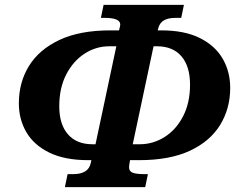

<svg xmlns="http://www.w3.org/2000/svg" viewBox="-20 -749 984 784"><path d="M245 15 256 -38H280Q309 -38 327.5 -49Q346 -60 351 -85L353 -95H341Q244 -95 181 -126Q118 -157 87.5 -209.5Q57 -262 57 -327Q57 -413 98.5 -480Q140 -547 223 -586Q306 -625 431 -625H466L467 -629Q471 -644 471 -649Q471 -676 408 -676H392L403 -729H731L720 -676H696Q667 -676 649.5 -666Q632 -656 626 -633L624 -625H638Q734 -625 796.5 -593.5Q859 -562 889.5 -509Q920 -456 920 -390Q920 -306 879 -239Q838 -172 755.5 -133.5Q673 -95 548 -95H511L510 -89Q507 -73 507 -66Q507 -49 522.5 -43.5Q538 -38 568 -38H584L573 15ZM357 -160H370L455 -560H426Q372 -560 325.5 -530Q279 -500 250.5 -445Q222 -390 222 -315Q222 -241 257.5 -200.5Q293 -160 357 -160ZM522 -160H551Q605 -160 652 -189.5Q699 -219 727.5 -274Q756 -329 756 -403Q756 -478 721 -519Q686 -560 621 -560H607Z"/></svg>

Font: Noto Serif
Style: Bold Italic
Weight: 700
Italic angle: -12°
Designer: Monotype Design Team
Foundry: Monotype Imaging Inc.
Version: Version 2.013